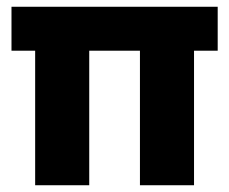

<svg xmlns="http://www.w3.org/2000/svg" viewBox="-20 -548 678 568"><path d="M84 0V-398H14V-528H624V-398H554V0H394V-398H244V0Z"/></svg>

Font: Bricolage Grotesque 48pt ExtraBold
Style: Regular
Weight: 800
Designer: Mathieu Triay
Foundry: Atelier Triay
Version: Version 1.000; ttfautohint (v1.8.4.7-5d5b);gftools[0.9.32]